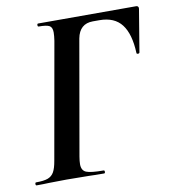

<svg xmlns="http://www.w3.org/2000/svg" viewBox="-73 -689 676 754"><g transform="rotate(-10 264.5 -312.5)"><path d="M13 -12Q44 -12 60 -18Q76 -24 84.5 -39Q93 -54 98 -84L180 -547Q183 -567 183 -580Q183 -600 172 -606.5Q161 -613 129 -613Q125 -613 125 -619Q125 -625 129 -625H520Q525 -625 527.5 -621.5Q530 -618 529 -613L501 -444Q500 -440 494.5 -440Q489 -440 489 -444Q486 -520 457 -558Q428 -596 368 -596H342Q289 -596 278 -539L198 -82Q195 -64 195 -52Q195 -27 213 -19.5Q231 -12 282 -12Q286 -12 286 -6Q286 0 282 0Q244 0 222 -1L132 -2L61 -1Q43 0 13 0Q9 0 9 -6Q9 -12 13 -12Z"/></g></svg>

Font: Cormorant Garamond
Style: Bold Italic
Weight: 700
Italic angle: -10°
Designer: Christian Thalmann (Catharsis Fonts)
Foundry: Catharsis Fonts
Version: Version 4.000